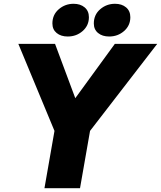

<svg xmlns="http://www.w3.org/2000/svg" viewBox="-20 -995 851 1015"><path d="M403 0H215L268 -303L77 -763H271L378 -476L587 -763H811L456 -303ZM257 -871Q257 -917 290.5 -946Q324 -975 369 -975Q405 -975 427.5 -956Q450 -937 450 -904Q450 -860 417 -831Q384 -802 338 -802Q302 -802 279.5 -820.5Q257 -839 257 -871ZM476 -871Q476 -917 509.5 -946Q543 -975 588 -975Q624 -975 646.5 -956Q669 -937 669 -904Q669 -860 636 -831Q603 -802 557 -802Q521 -802 498.5 -820.5Q476 -839 476 -871Z"/></svg>

Font: Open Sauce One Black Italic
Style: Regular
Weight: 900
Italic angle: -10°
Designer: Alfredo Marco Pradil
Foundry: Creative Sauce Fz LLC
Version: Version 1.477